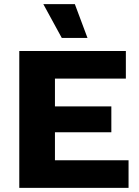

<svg xmlns="http://www.w3.org/2000/svg" viewBox="-20 -906 671 926"><path d="M341 -886 402 -723H278L189 -886ZM73 0V-660H587V-527H245V-393H517V-268H245V-133H600V0Z"/></svg>

Font: Elaine Sans
Style: Bold
Weight: 700
Designer: Wei Huang
Foundry: Wei Huang
Version: Version 2.001;December 24, 2019;FontCreator 12.0.0.2547 64-b